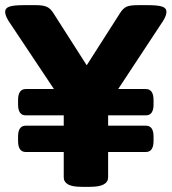

<svg xmlns="http://www.w3.org/2000/svg" viewBox="-25 -722 665 744"><path d="M75 -133Q45 -133 45 -176V-193Q45 -235 75 -235H222V-275H75Q45 -275 45 -317V-334Q45 -377 75 -377H184L8 -641Q-5 -662 -5 -676Q-5 -691 12 -696.5Q29 -702 66 -702H116Q141 -702 155.5 -696Q170 -690 182 -671L311 -469L440 -671Q452 -690 465.5 -696Q479 -702 508 -702H549Q586 -702 603 -696.5Q620 -691 620 -676Q620 -662 607 -641L433 -377H540Q570 -377 570 -334V-317Q570 -275 540 -275H394V-235H540Q570 -235 570 -193V-176Q570 -133 540 -133H394V-35Q394 -17 377 -7.5Q360 2 323 2H292Q255 2 238.5 -7.5Q222 -17 222 -35V-133Z"/></svg>

Font: Asap Semi Expanded ExtraBold
Style: Regular
Weight: 800
Width: 6
Designer: Pablo Cosgaya
Foundry: Omnibus-Type
Version: Version 3.001; ttfautohint (v1.8.4.7-5d5b)